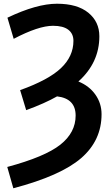

<svg xmlns="http://www.w3.org/2000/svg" viewBox="-20 -760 594 1020"><path d="M18.6 127Q218.8 73.2 300.3 8.8Q381.8 -55.7 381.8 -146Q381.8 -236.3 283.2 -248Q217.8 -210.9 119.1 -174.8L86.9 -281.2Q237.3 -335 303.7 -397.9Q370.1 -460.9 370.1 -543Q370.1 -581.1 342.8 -602.1Q315.4 -623 261.7 -623Q184.6 -623 52.7 -553.7L19.5 -666Q174.8 -740.2 282.7 -740.2Q390.6 -740.2 449.2 -692.4Q507.8 -644.5 507.8 -567.4Q507.8 -426.8 396.5 -327.1Q454.1 -303.7 486.8 -257.3Q519.5 -210.9 519.5 -153.3Q519.5 -13.7 411.1 80.1Q302.7 173.8 50.8 240.2Z"/></svg>

Font: GenEi M Gothic v2 Bold
Style: Regular
Weight: 700
Version: Version 2.0